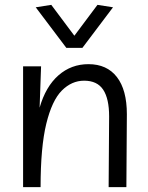

<svg xmlns="http://www.w3.org/2000/svg" viewBox="-20 -770 611 790"><path d="M75 0V-497H149L143 -327Q168 -414 220.5 -460Q273 -506 344 -506Q420 -506 461 -453Q502 -400 502 -300L500 0H427L429 -291Q429 -364 404.5 -401Q380 -438 326 -438Q275 -438 234.5 -397.5Q194 -357 170.5 -261Q147 -165 147 0ZM253 -573 127 -740 191 -750 286 -623 381 -750 445 -740 319 -573Z"/></svg>

Font: LivvicRegular
Style: Regular
Weight: 400
Designer: Jacques Le Bailly, Baron von Fonthausen
Version: Version 1.001; ttfautohint (v1.8.2)